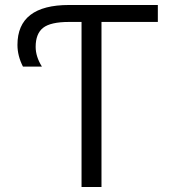

<svg xmlns="http://www.w3.org/2000/svg" viewBox="-20 -750 713 770"><path d="M257 -730H613V-662H387V0H307V-662H257Q183 -662 153 -638.5Q123 -615 123 -562Q123 -523 148 -483H72Q50 -526 50 -570Q50 -730 257 -730Z"/></svg>

Font: Mplus 1p
Style: Regular
Weight: 400
Version: Version 1.061